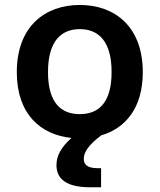

<svg xmlns="http://www.w3.org/2000/svg" viewBox="-20 -560 660 794"><path d="M570.5 -261.5C570.5 -452 452.5 -539.5 310 -539.5C167.5 -539.5 49.5 -452 49.5 -261.5C49.5 -87 149 -2.5 275.5 10.5C233.5 48.5 213.5 83 213.5 123C213.5 169 240.5 214.5 352.5 214.5H398V135.5H383.5C340.5 135.5 326.5 120 326.5 96.5C326.5 70.5 344.5 41 398 0C498 -29 570.5 -112.5 570.5 -261.5ZM441.5 -262C441.5 -133.5 386.5 -88 310 -88C233.5 -88 178.5 -133.5 178.5 -262C178.5 -390.5 233.5 -439.5 310 -439.5C386.5 -439.5 441.5 -390.5 441.5 -262Z"/></svg>

Font: Monaspace Neon SemiBold
Style: Regular
Weight: 600
Designer: Riley Cran & the Lettermatic Team
Foundry: Lettermatic
Version: Version 1.200 (Monaspace Neon)